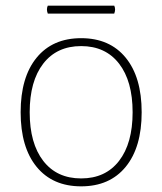

<svg xmlns="http://www.w3.org/2000/svg" viewBox="-20 -647 574 679"><path d="M53 -250Q53 -374 109.5 -443Q166 -512 267 -512Q368 -512 424.5 -443Q481 -374 481 -250Q481 -126 424.5 -57Q368 12 267 12Q166 12 109.5 -57Q53 -126 53 -250ZM449 -250Q449 -360 401 -422Q353 -484 267 -484Q181 -484 133 -422Q85 -360 85 -250Q85 -140 133 -78Q181 -16 267 -16Q353 -16 401 -78Q449 -140 449 -250ZM384 -627Q387 -621 387 -613Q387 -607 384 -599H149Q146 -607 146 -613Q146 -621 149 -627Z"/></svg>

Font: Arima Madurai Thin
Style: Regular
Weight: 250
Designer: Joana Correia and Natanael Gama
Foundry: NDISCOVER
Version: Version 1.020; ttfautohint (v1.5) -l 7 -r 28 -G 50 -x 13 -D 